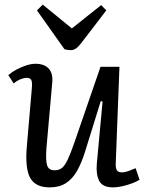

<svg xmlns="http://www.w3.org/2000/svg" viewBox="-20 -797 633 831"><path d="M16 -472Q31 -485 51.5 -496Q72 -507 94 -514Q116 -521 133 -521Q172 -521 191 -500Q210 -479 206 -438L181 -156Q177 -102 184 -81Q191 -60 216 -60Q235 -60 247.5 -69.5Q260 -79 272.5 -105Q285 -131 302 -180L415 -508H497L481 -91Q480 -69 486 -60Q492 -51 508 -51Q520 -51 535.5 -56.5Q551 -62 567 -69L584 -19Q573 -12 558 -6Q543 0 527 4.5Q511 9 496 11.5Q481 14 469 14Q424 14 409.5 -14Q395 -42 399 -88L424 -358L416 -359L348 -140Q333 -92 313.5 -57.5Q294 -23 265.5 -4.5Q237 14 195 14Q134 14 111 -26.5Q88 -67 96 -162L118 -417Q120 -443 115 -451.5Q110 -460 95 -460Q83 -460 67.5 -453.5Q52 -447 39 -436ZM140 -752 165 -777 291 -674 418 -775 440 -752 332 -611Q319 -594 308.5 -587Q298 -580 287 -580Q278 -580 272 -581Q266 -582 259 -584Z"/></svg>

Font: Literata
Style: Italic
Weight: 400
Italic angle: -2°
Designer: Latin by Veronika Burian and Jose Scaglione. Greek by Irene Vlachou. Cyrillic by Vera Evstafieva
Foundry: TypeTogether
Version: Version 3.103;gftools[0.9.29]